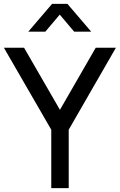

<svg xmlns="http://www.w3.org/2000/svg" viewBox="-20 -965 614 985"><path d="M125 -802.5 247 -945H326L448 -802.5H360.5L286.5 -890L212.5 -802.5ZM243 0V-299.5L0 -720H103.5L287.5 -401.5L471 -720H574.5L332.5 -299.5V0Z"/></svg>

Font: Vela Sans Med
Style: Regular
Weight: 500
Designer: Principal design: Mikhail Sharanda - project Manrope.
Design modification: Ravid Balaliev
Foundry: Mikhail Sharanda
Version: Version 1.001